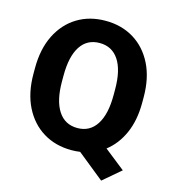

<svg xmlns="http://www.w3.org/2000/svg" viewBox="-123 -820 935 1048"><g transform="rotate(15 345.0 -296.5)"><path d="M652.3 -371.1V-339.4Q652.3 -240.7 619.4 -166.7Q586.4 -92.8 528.8 -48.8L645.5 43.5L545.9 128.4L394.5 6.3Q370.6 9.8 345.7 9.8Q255.4 9.8 186 -32.5Q116.7 -74.7 77.4 -153.1Q38.1 -231.4 38.1 -339.4V-371.1Q38.1 -479.5 77.1 -557.9Q116.2 -636.2 185.3 -678.5Q254.4 -720.7 344.7 -720.7Q435.1 -720.7 504.4 -678.5Q573.7 -636.2 613 -557.9Q652.3 -479.5 652.3 -371.1ZM490.7 -339.4V-372.1Q490.7 -481 452.6 -538.1Q414.6 -595.2 344.7 -595.2Q273.9 -595.2 236.6 -538.1Q199.2 -481 199.2 -372.1V-339.4Q199.2 -231.4 237.1 -173.3Q274.9 -115.2 345.7 -115.2Q415.5 -115.2 453.1 -173.3Q490.7 -231.4 490.7 -339.4Z"/></g></svg>

Font: Vazirmatn FD ExtraBold
Style: Regular
Weight: 800
Designer: Saber Rastikerdar
Foundry: Saber Rastikerdar
Version: Version 33.003